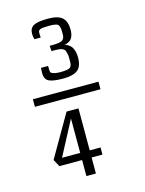

<svg xmlns="http://www.w3.org/2000/svg" viewBox="-111 -790 645 857"><g transform="rotate(-15 211.5 -361.5)"><path d="M180 0V-74H75L57 -107L169 -301H224V-107H274V-74H224V0ZM109 -519H142Q142 -494 144 -489Q154 -479 185 -478Q220 -478 231 -484Q242 -490 242 -511Q242 -524 242 -533.5Q242 -543 239.5 -550.5Q237 -558 236 -562.5Q235 -567 230 -570.5Q225 -574 221.5 -575.5Q218 -577 209 -578Q200 -579 194 -579Q188 -579 174 -579L172 -604Q173 -604 178.5 -604Q184 -604 185 -604Q221 -604 231.5 -612Q242 -620 242 -638Q242 -653 241.5 -660Q241 -667 238.5 -675Q236 -683 231 -685.5Q226 -688 217.5 -689.5Q209 -691 195 -691Q164 -691 153 -687.5Q142 -684 142 -672L143 -650H114Q110 -663 110 -675Q110 -702 129 -712.5Q148 -723 197 -723Q242 -723 261.5 -705.5Q281 -688 281 -649Q281 -631 275.5 -618Q270 -605 261.5 -600Q253 -595 247 -593Q241 -591 236 -591Q242 -590 247.5 -587.5Q253 -585 261.5 -578Q270 -571 275.5 -556.5Q281 -542 281 -521Q281 -479 259.5 -463Q238 -447 194 -447Q147 -447 127.5 -456.5Q108 -466 108 -495Q108 -501 109 -519ZM38 -393H341V-358H38ZM180 -107V-266Q153 -214 96 -107Z"/></g></svg>

Font: Myanmar Chatu
Style: Regular
Weight: 400
Designer: Danh Hong
Foundry: Google Inc.
Version: Version 2.00 November 20, 2015